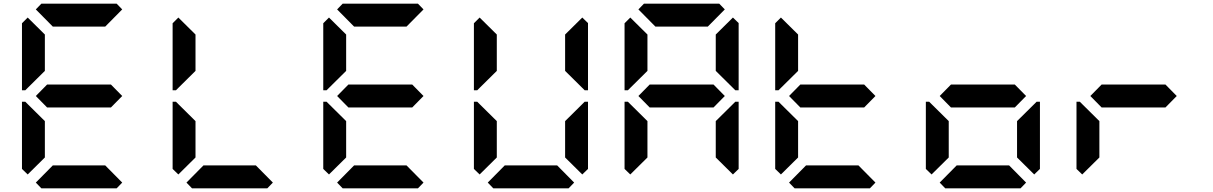

<svg xmlns="http://www.w3.org/2000/svg" viewBox="-20 -1020 6568 1040"><path d="M130 -75 99 -105V-469H117L130 -456L223 -364V-167ZM130 -544 117 -531H99V-894L130 -925L223 -833V-636ZM581 -562 642 -500 581 -438H235L174 -500L235 -562ZM174 -969 204 -1000H612L642 -969L550 -876H266ZM642 -31 612 0H204L174 -31L266 -124H550Z M946 -75 915 -105V-469H933L946 -456L1039 -364V-167ZM946 -544 933 -531H915V-894L946 -925L1039 -833V-636ZM1458 -31 1428 0H1020L990 -31L1082 -124H1366Z M1762 -75 1731 -105V-469H1749L1762 -456L1855 -364V-167ZM1762 -544 1749 -531H1731V-894L1762 -925L1855 -833V-636ZM2213 -562 2274 -500 2213 -438H1867L1806 -500L1867 -562ZM1806 -969 1836 -1000H2244L2274 -969L2182 -876H1898ZM2274 -31 2244 0H1836L1806 -31L1898 -124H2182Z M2578 -75 2547 -105V-469H2565L2578 -456L2671 -364V-167ZM2578 -544 2565 -531H2547V-894L2578 -925L2671 -833V-636ZM3090 -31 3060 0H2652L2622 -31L2714 -124H2998ZM3134 -925 3165 -895V-531H3147L3134 -544L3041 -636V-833ZM3134 -456 3147 -469H3165V-105L3134 -75L3041 -167V-364Z M3394 -75 3363 -105V-469H3381L3394 -456L3487 -364V-167ZM3394 -544 3381 -531H3363V-894L3394 -925L3487 -833V-636ZM3845 -562 3906 -500 3845 -438H3499L3438 -500L3499 -562ZM3438 -969 3468 -1000H3876L3906 -969L3814 -876H3530ZM3950 -925 3981 -895V-531H3963L3950 -544L3857 -636V-833ZM3950 -456 3963 -469H3981V-105L3950 -75L3857 -167V-364Z M4210 -75 4179 -105V-469H4197L4210 -456L4303 -364V-167ZM4210 -544 4197 -531H4179V-894L4210 -925L4303 -833V-636ZM4661 -562 4722 -500 4661 -438H4315L4254 -500L4315 -562ZM4722 -31 4692 0H4284L4254 -31L4346 -124H4630Z M5026 -75 4995 -105V-469H5013L5026 -456L5119 -364V-167ZM5477 -562 5538 -500 5477 -438H5131L5070 -500L5131 -562ZM5538 -31 5508 0H5100L5070 -31L5162 -124H5446ZM5582 -456 5595 -469H5613V-105L5582 -75L5489 -167V-364Z M5842 -75 5811 -105V-469H5829L5842 -456L5935 -364V-167ZM6293 -562 6354 -500 6293 -438H5947L5886 -500L5947 -562Z"/></svg>

Font: DSEG7 Classic Mini
Style: Bold
Weight: 700
Designer: Keshikan(Twitter:@keshinomi_88pro)
Version: Version 0.46